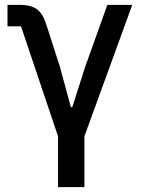

<svg xmlns="http://www.w3.org/2000/svg" viewBox="-20 -564 584 794"><path d="M220 0 67 -455H11V-544H61Q108 -544 133 -525.5Q158 -507 172 -461L228 -287L273 -121H279L332 -287L424 -544H527L329 0V210H220Z"/></svg>

Font: IBM Plex Sans JP Medm
Style: Regular
Weight: 500
Designer: Mike Abbink; Paul van der Laan; Pieter van Rosmalen; Wujin Sim; Yejin Wi; Jinhee Kim; Boomi Park; Yona Kim; Kichan Ma
Foundry: Sandoll Inc.
Version: Version 1.002